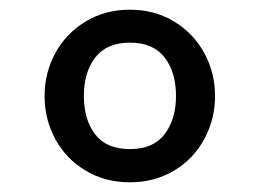

<svg xmlns="http://www.w3.org/2000/svg" viewBox="-20 -727 536 396"><path d="M72 -529Q72 -577.5 94.5 -618.2Q117 -659 157.2 -683Q197.5 -707 248 -707Q298.5 -707 338.5 -683Q378.5 -659 401 -618.2Q423.5 -577.5 423.5 -529Q423.5 -480.5 401 -439.5Q378.5 -398.5 338.5 -374.8Q298.5 -351 248 -351Q197 -351 156.8 -375Q116.5 -399 94.2 -439.8Q72 -480.5 72 -529ZM248 -419.5Q296 -419.5 319.5 -450.2Q343 -481 343 -529Q343 -578 319.5 -608.5Q296 -639 248 -639Q200 -639 176.5 -608.5Q153 -578 153 -529Q153 -480.5 176.2 -450Q199.5 -419.5 248 -419.5Z"/></svg>

Font: HK Grotesk
Style: Bold
Weight: 700
Designer: Alfredo Marco Pradil
Foundry: Hanken Design Co.
Version: Version 3.001